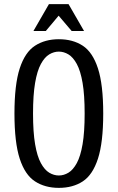

<svg xmlns="http://www.w3.org/2000/svg" viewBox="-20 -900 570 930"><path d="M265 10Q198 10 149.5 -21.5Q101 -53 75.5 -131.5Q50 -210 50 -350Q50 -490 75.5 -568.5Q101 -647 149.5 -678.5Q198 -710 265 -710Q333 -710 381 -678.5Q429 -647 454.5 -568.5Q480 -490 480 -350Q480 -210 454.5 -131.5Q429 -53 381 -21.5Q333 10 265 10ZM265 -50Q289 -50 311.5 -63.5Q334 -77 352 -110Q370 -143 380 -201.5Q390 -260 390 -350Q390 -440 380 -498.5Q370 -557 352 -590Q334 -623 311.5 -636.5Q289 -650 265 -650Q241 -650 218.5 -636.5Q196 -623 178 -590Q160 -557 150 -498.5Q140 -440 140 -350Q140 -260 150 -201.5Q160 -143 178 -110Q196 -77 218.5 -63.5Q241 -50 265 -50ZM142 -750 217 -880H312L387 -750H327L264 -824L202 -750Z"/></svg>

Font: Cuprum
Style: Regular
Weight: 400
Designer: Jovanny Lemonad
Foundry: Jovanny Lemonad
Version: Version 3.000